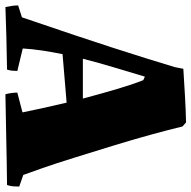

<svg xmlns="http://www.w3.org/2000/svg" viewBox="-19 -682 707 709"><g transform="rotate(90 334.5 -327.5)"><path d="M6 6Q4 -4 2 -16.5Q0 -29 0 -41L44 -55Q53 -82 70.5 -133.5Q88 -185 110 -250Q132 -315 154 -383.5Q176 -452 195.5 -514Q215 -576 228 -620L234 -651Q281 -654 333.5 -657Q386 -660 432 -661L447 -648Q459 -598 477.5 -530.5Q496 -463 518.5 -390Q541 -317 562 -249.5Q583 -182 600.5 -131.5Q618 -81 626 -60L669 -45Q669 -33 668 -21.5Q667 -10 663 0Q572 1 486.5 3Q401 5 328 6Q322 -17 322 -38L395 -57Q389 -88 379.5 -130.5Q370 -173 359 -220L180 -205Q172 -166 166.5 -129Q161 -92 159 -58L242 -38Q242 -28 241 -18.5Q240 -9 237 0Q173 1 114.5 2.5Q56 4 6 6ZM197 -280H344Q327 -344 309.5 -403.5Q292 -463 276 -503L263 -509Q248 -459 230 -399Q212 -339 197 -280Z"/></g></svg>

Font: Labrada ExtraBold
Style: Regular
Weight: 800
Designer: Mercedes Jáuregui
Foundry: Omnibus-Type Team
Version: Version 1.000; ttfautohint (v1.8.4.7-5d5b)